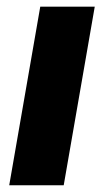

<svg xmlns="http://www.w3.org/2000/svg" viewBox="-20 -548 316 568"><path d="M260.3 -528.3 168.5 0H7.3L99.1 -528.3Z"/></svg>

Font: Mardoto Black
Style: Italic
Weight: 900
Italic angle: -12°
Designer: Christian Robertson, Vahan Hovhannisyan
Foundry: Google
Version: Version 1.000